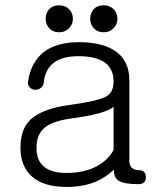

<svg xmlns="http://www.w3.org/2000/svg" viewBox="-20 -701 623 737"><path d="M207 -680.7Q182.6 -680.7 168 -665Q155.3 -650.4 155.3 -628.9Q155.3 -608.4 168 -593.8Q182.6 -577.1 207 -577.1Q230.5 -577.1 246.1 -593.8Q259.8 -608.4 259.8 -628.9Q259.8 -650.4 246.1 -665Q230.5 -680.7 207 -680.7ZM377.9 -680.7Q353.5 -680.7 338.9 -665Q326.2 -650.4 326.2 -628.9Q326.2 -608.4 338.9 -593.8Q353.5 -577.1 377.9 -577.1Q401.4 -577.1 417 -593.8Q430.7 -608.4 430.7 -628.9Q430.7 -650.4 417 -665Q401.4 -680.7 377.9 -680.7ZM416 -125Q393.6 -85 350.6 -62.5Q302.7 -37.1 235.4 -37.1Q175.8 -37.1 147.5 -62.5Q120.1 -85.9 120.1 -133.8Q120.1 -183.6 149.4 -209Q179.7 -236.3 252.9 -246.1Q326.2 -255.9 368.2 -268.6Q402.3 -279.3 416 -291ZM282.2 -539.1Q200.2 -539.1 150.4 -502.9Q99.6 -464.8 87.9 -389.6Q85 -375 93.8 -366.2Q101.6 -357.4 113.3 -356.4Q126 -355.5 134.8 -362.3Q145.5 -369.1 147.5 -381.8Q152.3 -430.7 181.6 -456.1Q214.8 -485.4 281.2 -485.4Q349.6 -485.4 383.8 -460Q416 -435.5 416 -387.7Q416 -345.7 386.7 -330.1Q356.4 -313.5 252 -298.8Q133.8 -284.2 88.9 -233.4Q58.6 -198.2 58.6 -133.8Q58.6 -62.5 102.5 -23.4Q147.5 16.6 235.4 16.6Q300.8 16.6 350.6 -4.9Q387.7 -21.5 417 -49.8Q417 -19.5 434.6 -7.8Q455.1 5.9 511.7 5.9Q540 5.9 540 -21.5Q539.1 -47.9 512.7 -47.9Q495.1 -47.9 485.4 -57.6Q476.6 -66.4 476.6 -83V-392.6Q476.6 -469.7 419.9 -506.8Q370.1 -539.1 282.2 -539.1Z"/></svg>

Font: Gulim
Style: Regular
Weight: 400
Version: Version 2.21